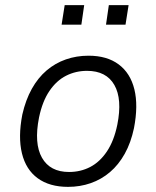

<svg xmlns="http://www.w3.org/2000/svg" viewBox="-20 -720 609 748"><path d="M245 8Q173 8 127 -25.5Q81 -59 65.5 -122.5Q50 -186 67 -274Q80 -331 104 -374Q128 -417 161.5 -445.5Q195 -474 236.5 -488.5Q278 -503 325 -503Q397 -503 442.5 -469Q488 -435 503.5 -372Q519 -309 502 -221Q490 -164 466 -121Q442 -78 408.5 -49.5Q375 -21 333.5 -6.5Q292 8 245 8ZM249 -50Q294 -50 331.5 -69.5Q369 -89 396.5 -130Q424 -171 437 -234Q457 -334 425.5 -389Q394 -444 319 -444Q275 -444 237.5 -425Q200 -406 172.5 -365.5Q145 -325 132 -262Q112 -161 143.5 -105.5Q175 -50 249 -50ZM393 -624 404 -700H481L469 -624ZM220 -624 232 -700H308L297 -624Z"/></svg>

Font: Nunito Sans 7pt SemiCondensed Light
Style: Italic
Weight: 300
Width: 4
Italic angle: -9°
Designer: Vernon Adams
Foundry: Vernon Adams
Version: Version 3.101;gftools[0.9.27]